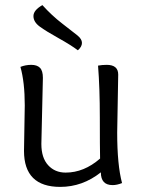

<svg xmlns="http://www.w3.org/2000/svg" viewBox="-20 -722 558 752"><path d="M146 -702Q183 -661 224 -629.5Q265 -598 283 -583.5Q301 -569 301 -554Q301 -539 285 -525Q257 -546 208.5 -573Q160 -600 135.5 -618Q111 -636 111 -659Q111 -682 146 -702ZM443 -430 439 -203Q439 -76 458 -5Q438 3 421 3Q375 3 375 -47Q303 10 216 10Q74 10 74 -131L77 -309Q77 -400 60 -460Q80 -468 102.5 -468Q125 -468 136.5 -456.5Q148 -445 148 -417L142 -158Q142 -104 168.5 -75Q195 -46 237 -46Q309 -46 372 -101Q371 -144 371 -261Q371 -378 364 -465Q380 -468 398 -468Q443 -468 443 -430Z"/></svg>

Font: Overlock
Style: Regular
Weight: 400
Designer: Dario Muhafara
Foundry: Dario Manuel Muhafara
Version: Version 1.002